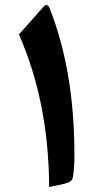

<svg xmlns="http://www.w3.org/2000/svg" viewBox="-20 -736 407 757"><path d="M176.3 -701.7Q273.4 -455.6 273.4 -125.5Q273.4 -68.8 267.1 -35.6Q264.2 -22 246.3 -15.4Q228.5 -8.8 173.8 1Q171.9 -334.5 54.7 -600.1L149.9 -707.5Q166.5 -727.5 176.3 -701.7Z"/></svg>

Font: Sahel FD
Style: Bold-FD
Weight: 700
Foundry: Saber Rastikerdar (saber.rastikerdar@gmail.com)
Version: Version 3.3.0